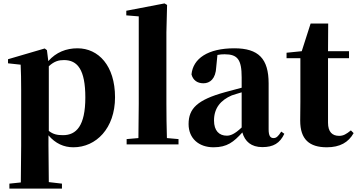

<svg xmlns="http://www.w3.org/2000/svg" viewBox="-20 -846 2092 1125"><path d="M410 17C543 17 654 -94 654 -276C654 -461 557 -563 434 -563C368 -563 309 -540 263 -488L255 -552L242 -562L27 -499V-475L101 -467C103 -419 104 -385 104 -320V7L102 223L35 230V259H343V230L266 221L264 6V-53C305 -5 354 17 410 17ZM266 -458C299 -488 325 -494 355 -494C434 -494 480 -438 480 -275C480 -108 427 -54 349 -54C316 -54 291 -59 266 -79Z M790 0H1026V-31L958 -37C956 -102 955 -173 955 -238V-656L959 -817L944 -826L720 -783V-756L793 -750V-238L791 -37L722 -31V0Z M1517 16C1582 16 1620 -7 1646 -62L1628 -75C1609 -45 1598 -37 1583 -37C1564 -37 1554 -50 1554 -88V-357C1554 -502 1495 -563 1353 -563C1198 -563 1111 -503 1102 -410C1111 -376 1136 -358 1172 -358C1210 -358 1244 -384 1247 -453L1254 -524C1269 -527 1282 -528 1296 -528C1372 -528 1396 -497 1396 -393V-332L1299 -306C1136 -261 1085 -210 1085 -119C1085 -35 1145 17 1231 17C1311 17 1349 -14 1400 -70C1415 -17 1452 16 1517 16ZM1396 -99C1355 -60 1330 -51 1309 -51C1264 -51 1234 -80 1234 -140C1234 -213 1273 -259 1338 -287C1352 -292 1373 -298 1396 -305Z M1895 17C1972 17 2022 -12 2052 -66L2036 -82C2009 -60 1992 -50 1967 -50C1927 -50 1902 -73 1902 -127V-505H2025V-546H1902L1903 -708H1800L1748 -546L1659 -537V-505H1740V-249C1740 -208 1739 -179 1739 -139C1739 -29 1793 17 1895 17Z"/></svg>

Font: GenKiMin2 TW H
Style: Regular
Weight: 900
Version: Version 2.100;PS 2.1;hotconv 16.6.51;makeotf.lib2.5.65220 DE